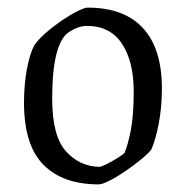

<svg xmlns="http://www.w3.org/2000/svg" viewBox="-20 -475 488 504"><path d="M239 9Q145 9 94 -42.5Q43 -94 43 -206Q43 -252 50.5 -293Q58 -334 70 -356Q80 -371 100 -388.5Q120 -406 142 -421Q164 -436 183 -445.5Q202 -455 210 -455Q306 -455 355.5 -401Q405 -347 405 -243Q405 -193 396.5 -149.5Q388 -106 377 -82Q368 -71 349 -55.5Q330 -40 308 -25Q286 -10 267 -0.5Q248 9 239 9ZM241 -37Q248 -38 262.5 -45.5Q277 -53 290.5 -61.5Q304 -70 307 -74Q316 -95 323.5 -134Q331 -173 331 -234Q331 -314 300 -360.5Q269 -407 208 -407Q185 -407 160 -390Q139 -376 128 -332.5Q117 -289 117 -216Q117 -118 153 -78Q189 -38 241 -37Z"/></svg>

Font: Grenze Gotisch Light
Style: Regular
Weight: 300
Designer: Renata Polastri
Foundry: Omnibus-Type
Version: Version 1.001